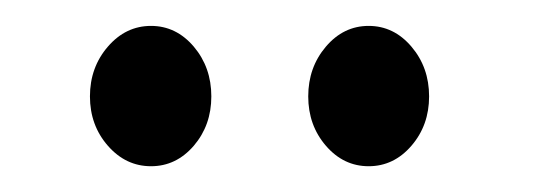

<svg xmlns="http://www.w3.org/2000/svg" viewBox="-20 -649 419 149"><path d="M63.7 -535.9Q49.8 -551.8 49.8 -574.2Q49.8 -596.7 63.7 -612.8Q77.6 -628.9 97.2 -628.9Q116.7 -628.9 130.4 -612.8Q144 -596.7 144 -574.2Q144 -551.8 130.4 -535.9Q116.7 -520 97.2 -520Q77.6 -520 63.7 -535.9ZM232.9 -535.9Q219.2 -551.8 219.2 -574.2Q219.2 -596.7 232.9 -612.8Q246.6 -628.9 266.1 -628.9Q285.6 -628.9 299.3 -612.8Q313 -596.7 313 -574.2Q313 -551.8 299.3 -535.9Q285.6 -520 266.1 -520Q246.6 -520 232.9 -535.9Z"/></svg>

Font: Linear Smooth Low Contrast
Style: Regular
Weight: 500
Designer: Philipp H. Poll, Flanker
Foundry: Philipp H. Poll, reworked by Flanker
Version: Version 1.010 | FøM Fix